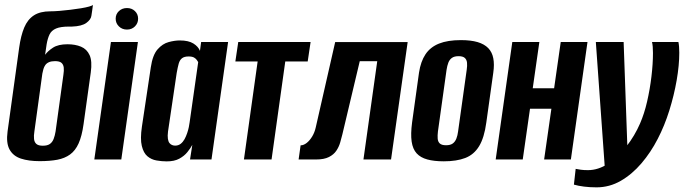

<svg xmlns="http://www.w3.org/2000/svg" viewBox="-20 -672 2882 809"><path d="M146.8 7Q100.9 7 68.3 -3.7Q35.6 -14.4 20.4 -41.8Q5.2 -69.2 11.9 -118.3L60.8 -471.4Q67.8 -521.7 82 -555.8Q96.3 -589.9 122.6 -607.1Q148.9 -624.3 192 -624.3Q208 -624.3 230.2 -626.1Q252.5 -628 276.1 -630.8Q299.7 -633.6 321 -637.1Q342.3 -640.6 355.8 -644.5Q369.3 -648.3 371.6 -651.6Q370.2 -640.8 368.7 -629.5Q367.2 -618.2 365.2 -606.1Q363.1 -589.5 343.7 -575.4Q324.3 -561.4 283 -560H270.4Q235.1 -560 216 -551.8Q196.9 -543.6 188.8 -527Q180.8 -510.4 176.5 -485.7L170 -441.2Q181.7 -457.1 203.5 -471.3Q225.4 -485.5 264.3 -485.5Q296.9 -485.5 321.4 -475.3Q345.9 -465.1 357.5 -439.7Q369.1 -414.3 362.5 -366.8L332 -148.3Q325 -98.3 311.2 -67.7Q297.4 -37.1 275.1 -21Q252.8 -4.9 221.4 1.1Q189.9 7 146.8 7ZM160.4 -58Q179.5 -58 190 -65.3Q200.5 -72.6 205.9 -86.4Q211.3 -100.3 214.2 -118.3L247.1 -356.4Q250 -374.4 248.6 -387.3Q247.1 -400.1 239 -407.2Q230.9 -414.4 211.9 -414.4Q196.4 -414.4 186.4 -410Q176.4 -405.6 171 -398Q165.6 -390.4 163 -381.2Q160.4 -372 158.4 -361.8L124.9 -118.3Q121.9 -100.3 123.4 -86.4Q124.9 -72.6 133.5 -65.3Q142 -58 160.4 -58Z M377.4 0 447.4 -495H561.1L491.1 0ZM515 -547.4Q494.7 -547.4 481.1 -560.7Q467.4 -574 467.4 -593.2Q467.4 -612.5 481.1 -625.3Q494.7 -638.1 515 -638.1Q535.2 -638.1 548.5 -625.3Q561.9 -612.5 561.9 -593.2Q561.9 -574 548.5 -560.7Q535.2 -547.4 515 -547.4Z M682.5 8Q661.2 8 639.4 4.1Q617.6 0.3 601.1 -13.6Q584.6 -27.5 577.5 -57.2Q570.3 -86.8 578 -138.7L615.5 -388.8Q623.1 -440.3 644 -464.1Q664.9 -487.9 690.6 -494.7Q716.3 -501.6 737.5 -501.6Q774.3 -501.6 794.9 -488.7Q815.5 -475.8 822.5 -457.7L827.5 -495H941.1L871.1 0H780.7L790.3 -61.6Q782.3 -46.8 769.3 -30.8Q756.4 -14.8 735.5 -3.4Q714.6 8 682.5 8ZM718 -58.4Q731.4 -58.4 741.1 -65.9Q750.8 -73.4 757.5 -85.4Q764.1 -97.5 768.6 -111Q773.2 -124.6 775.6 -136.5Q778 -148.5 779 -156.5L815.1 -410.4Q813.1 -413.3 809.5 -418.9Q806 -424.5 798 -429.3Q790.1 -434.1 774.6 -434.1Q756.5 -434.1 746.9 -426.6Q737.3 -419.1 733 -404Q728.8 -388.9 724.5 -364.7L687.9 -117.6Q685.6 -99.3 687.4 -87.5Q689.1 -75.6 693.9 -69.5Q698.7 -63.4 705.1 -60.9Q711.4 -58.4 718 -58.4Z M1007.8 0 1065.6 -413H971.7L983.9 -495H1288.7L1276.5 -413H1182L1124.2 0Z M1238.2 0 1246.6 -59.6Q1259.3 -59.6 1272.2 -69.7Q1285 -79.7 1295.4 -96.9Q1305.8 -114.1 1310.5 -135.6L1392.3 -494.7H1697.7L1627.7 0H1511.4L1569.5 -414H1495.8L1422.5 -105.5Q1418.8 -90 1413.4 -71.6Q1408.1 -53.2 1397.2 -37Q1386.3 -20.7 1366 -10.4Q1345.7 0 1311.3 0Z M1850 7.7Q1809 7.7 1780.6 -0.1Q1752.1 -7.8 1735.6 -25.8Q1719.1 -43.8 1714.5 -75.5Q1709.9 -107.1 1716.3 -155.7L1745.5 -365.9Q1752.6 -412.9 1772.8 -443.2Q1793 -473.5 1829.7 -488.3Q1866.4 -503 1922 -503Q1964 -503 1992.5 -494.6Q2020.9 -486.1 2037.3 -469.2Q2053.6 -452.2 2058.5 -426.5Q2063.5 -400.8 2058.5 -365.9L2029.2 -156.4Q2020.5 -91.6 1998.7 -56Q1977 -20.4 1940.5 -6.4Q1904 7.7 1850 7.7ZM1859.5 -60Q1877.5 -60 1887.6 -67.3Q1897.6 -74.6 1902.9 -88Q1908.1 -101.3 1910.1 -117.7L1946.5 -377.9Q1949.1 -395 1947.8 -407.9Q1946.5 -420.7 1938.3 -428Q1930.2 -435.3 1912.2 -435.3Q1894.1 -435.3 1884.1 -428Q1874 -420.7 1869.1 -407.9Q1864.2 -395 1861.6 -377.9L1825.2 -117.7Q1823.2 -101.3 1824.2 -88Q1825.2 -74.6 1833.3 -67.3Q1841.5 -60 1859.5 -60Z M2068.6 0 2138.6 -495H2252.6L2224.7 -300H2314.8L2342.7 -495H2455.4L2385.4 0H2272.7L2303.3 -213.8H2213.2L2182.6 0Z M2493.5 117.4Q2465.1 117.4 2441 114.3Q2416.8 111.3 2398.2 105.9L2405.6 39.5Q2415.4 41.5 2427.6 43.2Q2439.9 44.9 2457.4 44.9Q2500.8 44.9 2542.5 17.5Q2584.2 -10 2619.4 -55Q2654.6 -100.1 2676.8 -151.5Q2694.7 -192.4 2706.6 -244.1Q2718.5 -295.9 2724.9 -349.6Q2731.3 -403.4 2731.3 -448.6Q2731.3 -463.3 2730.3 -475.1Q2729.3 -487 2727.3 -495H2838.5Q2842.2 -477.7 2842.2 -449.9Q2842.2 -397.2 2831.2 -333.8Q2820.2 -270.5 2800.2 -206.4Q2780.2 -142.4 2751.4 -86.9Q2722.4 -30.3 2682.8 16.1Q2643.2 62.5 2595.7 89.9Q2548.1 117.4 2493.5 117.4ZM2529.7 52.9 2490.6 -495H2607.7L2625.3 -1.2Z"/></svg>

Font: Alumni Sans Thin
Style: Italic
Weight: 100
Italic angle: -8°
Designer: Robert E. Leuschke
Foundry: Robert E. Leuschke
Version: Version 1.016